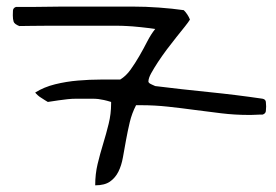

<svg xmlns="http://www.w3.org/2000/svg" viewBox="-20 -554 830 578"><path d="M314.5 -247.1Q301.8 -251 293 -252.9Q284.2 -254.9 275.9 -255.9Q267.6 -256.8 258.8 -256.8Q250 -256.8 239.3 -256.8Q222.7 -256.8 209.5 -256.8Q196.3 -256.8 183.6 -255.4Q170.9 -253.9 156.7 -252Q142.6 -250 124 -247.1Q120.1 -249 115.2 -252.4Q110.4 -255.9 104.5 -259.3Q98.6 -262.7 93.8 -267.1Q88.9 -271.5 85.9 -275.4Q112.3 -292 146 -300.3Q179.7 -308.6 214.8 -311.5Q250 -314.5 283.2 -314.5Q316.4 -314.5 341.8 -314.5Q359.4 -325.2 373 -344.2Q386.7 -363.3 399.4 -385.3Q412.1 -407.2 423.3 -429.2Q434.6 -451.2 447.3 -466.8Q442.4 -467.8 430.2 -469.2Q418 -470.7 404.3 -472.2Q390.6 -473.6 378.9 -474.6Q367.2 -475.6 362.3 -475.6Q349.6 -476.6 323.2 -476.6H132.8Q100.6 -476.6 75.2 -476.1Q49.8 -475.6 38.1 -475.6Q23.4 -481.4 21 -488.8Q18.6 -496.1 18.6 -507.8Q18.6 -513.7 19 -522Q19.5 -530.3 28.3 -533.2H85.9Q106.4 -533.2 128.4 -533.7Q150.4 -534.2 168.9 -534.2H228.5Q259.8 -534.2 298.3 -534.2Q336.9 -534.2 377.9 -534.2Q418.9 -534.2 459 -531.2Q499 -528.3 533.2 -523.4Q539.1 -517.6 543.9 -510.3Q548.8 -502.9 551.8 -495.1Q547.9 -488.3 536.6 -474.1Q525.4 -460 511.2 -442.4Q497.1 -424.8 482.4 -405.3Q467.8 -385.7 455.6 -367.2Q443.4 -348.6 435.1 -333.5Q426.8 -318.4 426.8 -308.6Q426.8 -306.6 427.7 -306.6Q427.7 -304.7 428.7 -304.7Q429.7 -302.7 437.5 -299.3Q445.3 -295.9 447.3 -294.9Q525.4 -285.2 607.9 -276.9Q690.4 -268.6 770.5 -256.8Q779.3 -254.9 780.3 -247.6Q781.2 -240.2 781.2 -233.4Q781.2 -226.6 780.3 -219.2Q779.3 -211.9 770.5 -209H761.7Q755.9 -209 749.5 -208.5Q743.2 -208 736.3 -208H727.5Q687.5 -208 646.5 -212.9Q605.5 -217.8 565.9 -223.1Q526.4 -228.5 485.8 -232.9Q445.3 -237.3 404.3 -237.3H389.6Q377 -212.9 370.6 -186Q364.3 -159.2 359.4 -132.3Q354.5 -105.5 350.1 -80.6Q345.7 -55.7 336.4 -37.1Q327.1 -18.6 311 -7.3Q294.9 3.9 266.6 3.9Q266.6 -30.3 273.9 -60.5Q281.2 -90.8 290.5 -121.1Q299.8 -151.4 307.1 -181.2Q314.5 -210.9 314.5 -242.2Z"/></svg>

Font: Swanky and Moo Moo Cyrillic
Style: Regular
Weight: 400
Designer: Kimberly Geswein; Denis Ignatov
Foundry: Kimberly Geswein; Denis Ignatov
Version: Version 1.003 June 27, 2018